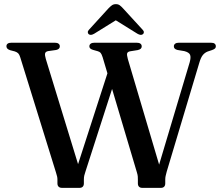

<svg xmlns="http://www.w3.org/2000/svg" viewBox="-20 -906 1069 926"><path d="M503 -567.5 545 -553 392 -78Q388.5 -68 386.5 -59.5Q384.5 -51 384.5 -39.5V-21.5Q384.5 -11 379 -5.5Q373.5 0 364.5 0H278.5Q268.5 0 262.8 -5.5Q257 -11 257 -21.5V-39.5Q257 -48 255.5 -54.5Q254 -61 250 -74L77.5 -630Q73.5 -643 67.8 -648.8Q62 -654.5 51.5 -658L28.5 -664Q18.5 -667.5 14.8 -672.2Q11 -677 11 -683Q11 -691 17 -695.5Q23 -700 35.5 -700H244Q256.5 -700 262.5 -695.2Q268.5 -690.5 268.5 -682.5Q268.5 -669 251 -665L212 -659.5Q199.5 -657 197.5 -648.5Q195.5 -640 201 -621.5L371 -67L331.5 -37ZM818.5 -682.5Q818.5 -690.5 824.8 -695.2Q831 -700 843 -700H996.5Q1010 -700 1015.5 -695.2Q1021 -690.5 1021 -682.5Q1021 -676.5 1017.2 -672.5Q1013.5 -668.5 1002.5 -664.5L981.5 -657.5Q967.5 -652 958 -640.2Q948.5 -628.5 941 -602.5L784 -78Q780.5 -65 778.8 -57.2Q777 -49.5 777 -39.5V-21.5Q777 -11 771.5 -5.5Q766 0 757 0H665.5Q656 0 650.5 -5.5Q645 -11 645 -21.5V-39.5Q645 -47.5 644.5 -55Q644 -62.5 640 -75.5L475 -630Q470 -645.5 465.2 -651Q460.5 -656.5 451.5 -659L428.5 -665.5Q419 -668.5 415 -672.5Q411 -676.5 411 -682.5Q411 -690.5 417.2 -695.2Q423.5 -700 435.5 -700H639Q651.5 -700 657.5 -695.2Q663.5 -690.5 663.5 -682.5Q663.5 -675.5 659 -671.2Q654.5 -667 644.5 -664.5L607 -658.5Q595.5 -656 593.2 -648.8Q591 -641.5 596.5 -621.5L760.5 -68L726.5 -42L895 -606Q901.5 -629.5 896.8 -641.5Q892 -653.5 869 -659.5L836 -665Q826.5 -667.5 822.5 -671.8Q818.5 -676 818.5 -682.5ZM558.5 -820.5H518.5L642.5 -743.5Q659.5 -733.5 669 -741Q673.5 -744 673.8 -750.2Q674 -756.5 667.5 -763L574 -865Q565 -875 557.5 -880.5Q550 -886 539 -886Q527.5 -886 519.8 -880.5Q512 -875 502.5 -865L409.5 -763Q403 -756.5 403.5 -750.2Q404 -744 408 -741Q417.5 -733.5 434.5 -743.5Z"/></svg>

Font: Fraunces 17pt
Style: Regular
Weight: 400
Version: Version 1.000;[b76b70a41]